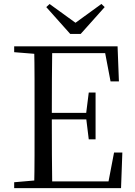

<svg xmlns="http://www.w3.org/2000/svg" viewBox="-20 -966 692 986"><path d="M234.7 -945.4 395.3 -829.1H340.2L500.8 -945.7L517.6 -929.6L394.5 -791.9H340.5L217.6 -929.6ZM52.8 0V-30.1L190.9 -42.1H202.2V0ZM155.3 0Q157.3 -83.6 157.4 -167.7Q157.5 -251.7 157.5 -336.8V-391.1Q157.5 -476.1 157.4 -560.4Q157.3 -644.8 155.3 -728H248.3Q247.1 -645.2 246.6 -559.4Q246.1 -473.5 246.1 -379.9V-357.6Q246.1 -257.3 246.6 -170.7Q247.1 -84.1 248.3 0ZM202.2 0V-34.3H576.6L532.4 -8.9L565.7 -182.5H608.3L601.6 0ZM202.2 -352.7V-386.4H442.5V-352.7ZM435.8 -250.4 422.2 -361.4V-382.4L435.8 -490.8H470.8V-250.4ZM52.8 -698V-728H202.2V-686.9H190.9ZM547.7 -548 514.8 -720.9 559.3 -693H202.2V-728H583.8L590.7 -548Z"/></svg>

Font: Source Han Serif JP VF
Style: Regular
Weight: 250
Designer: Ryoko NISHIZUKA 西塚涼子 (kana & ideographs); Frank Grießhammer (Latin, Greek & Cyrillic); Wenlong ZHANG 张文龙 (bopomofo); San
Foundry: Adobe
Version: Version 2.001;hotconv 1.1.0;makeotfexe 2.6.0